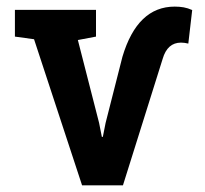

<svg xmlns="http://www.w3.org/2000/svg" viewBox="-20 -558 618 578"><path d="M227.1 0 82.5 -439.9 24.9 -447.8V-528.3H269V-447.8L214.4 -437.5L278.3 -188L286.6 -146H289.6L297.9 -188L348.6 -387.2Q393.6 -538.1 505.9 -538.1Q520.5 -538.1 533 -535.9Q545.4 -533.7 558.6 -527.8L546.9 -426.8Q535.2 -429.7 524.9 -429.7Q483.9 -429.7 469.7 -380.9L350.1 0Z"/></svg>

Font: Roboto Slab SemiBold
Style: Regular
Weight: 600
Designer: Google
Version: Version 2.001; ttfautohint (v1.8.3)